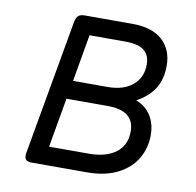

<svg xmlns="http://www.w3.org/2000/svg" viewBox="-69 -651 738 722"><g transform="rotate(10 300.0 -290.0)"><path d="M534.2 -446.3Q534.2 -393.6 511 -357.9Q487.8 -322.3 443.8 -298.8Q481 -284.7 500.7 -253.4Q520.5 -222.2 520.5 -178.7Q520.5 -129.9 496.8 -89.4Q473.1 -48.8 425.3 -24.4Q377.4 0 307.6 0H97.7Q83.5 0 76.9 -5.1Q70.3 -10.3 70.3 -22.5Q70.3 -29.3 71.3 -33.2L162.1 -546.4Q165.5 -564.9 173.3 -572.3Q181.2 -579.6 197.8 -579.6H379.4Q455.6 -579.6 494.9 -543.7Q534.2 -507.8 534.2 -446.3ZM228.5 -509.3 197.3 -329.6H328.1Q390.1 -329.6 424.8 -359.1Q459.5 -388.7 459.5 -438Q459.5 -474.1 437 -491.7Q414.6 -509.3 364.7 -509.3ZM184.6 -259.3 151.4 -70.3H302.7Q368.7 -70.3 406.2 -98.6Q443.8 -127 443.8 -179.7Q443.8 -259.3 342.3 -259.3Z"/></g></svg>

Font: Courier Prime Sans
Style: Italic
Weight: 400
Italic angle: -10°
Designer: Alan Dague-Greene
Foundry: Quote-Unquote Apps
Version: Version 3.020